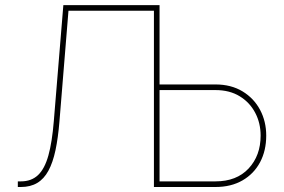

<svg xmlns="http://www.w3.org/2000/svg" viewBox="-20 -748 1138 768"><path d="M51.3 0V-22.5H63.5Q105.5 -22.5 132.1 -47.6Q158.7 -72.8 173.6 -126.2Q188.5 -179.7 195.3 -264.2L233.4 -727.5H606.9V-705.1H253.9L217.8 -262.2Q212.4 -196.3 201.9 -147Q191.4 -97.7 173.6 -64.9Q155.8 -32.2 128.7 -16.1Q101.6 0 63.5 0ZM608.4 -410.2H841.8Q904.3 -410.2 950 -382.6Q995.6 -355 1020.3 -308.6Q1044.9 -262.2 1044.9 -205.6Q1044.9 -145.5 1020.3 -99.1Q995.6 -52.7 950 -26.4Q904.3 0 841.8 0H595.7V-727.5H618.2V-22.5H841.8Q926.3 -22.5 974.4 -74Q1022.5 -125.5 1022.5 -205.6Q1022.5 -255.9 1000.7 -297.1Q979 -338.4 938.7 -363Q898.4 -387.7 841.8 -387.7H608.4Z"/></svg>

Font: Inter 20pt Thin
Style: Regular
Weight: 250
Version: Version 4.001;git-66647c0bb